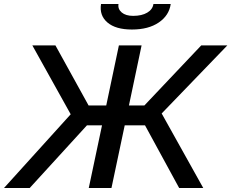

<svg xmlns="http://www.w3.org/2000/svg" viewBox="-63 -936 1152 956"><path d="M-43 0 289 -367 98 -710H213L378 -411H466L529 -710H642L579 -411H656L939 -710H1069L742 -371L949 0H829L659 -312H558L492 0H379L445 -312H370L85 0ZM594 -789Q513 -789 472 -824Q431 -859 440 -916H527Q523 -891 543 -874Q563 -857 600 -857Q643 -857 670 -873Q697 -889 701 -916H787Q779 -859 727.5 -824Q676 -789 594 -789Z"/></svg>

Font: Raleway SemiBold
Style: Italic
Weight: 600
Italic angle: -12°
Designer: Matt McInerney, Pablo Impallari, Rodrigo Fuenzalida
Foundry: Matt McInerney, Pablo Impallari, Rodrigo Fuenzalida
Version: Version 4.026